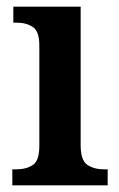

<svg xmlns="http://www.w3.org/2000/svg" viewBox="-20 -556 358 576"><path d="M17 0V-48H29Q59 -48 78.5 -61Q98 -74 98 -118V-420Q98 -462 78.5 -475Q59 -488 30 -488H20V-536H222V-120Q222 -75 242 -61.5Q262 -48 292 -48H303V0Z"/></svg>

Font: Noto Serif Sinhala SemiCondensed SemiBold
Style: Regular
Weight: 600
Width: 4
Designer: Jelle Bosma - Monotype Design Team
Foundry: Monotype Imaging Inc.
Version: Version 2.007; ttfautohint (v1.8.4.7-5d5b)